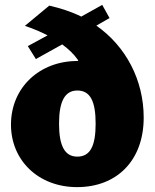

<svg xmlns="http://www.w3.org/2000/svg" viewBox="-20 -757 634 787"><path d="M569 -275C569 -429 496 -567 375 -652L429 -683L399 -737L313 -689C273 -709 229 -723 182 -734L82 -651C115 -640 146 -627 175 -612L94 -568L127 -515L235 -575C262 -555 281 -537 299 -512C301 -509 301 -507 297 -507C143 -507 25 -399 25 -246C25 -100 137 10 296 10C459 10 569 -99 569 -275ZM297 -115C246 -115 222 -158 222 -250C222 -342 246 -386 297 -386C350 -386 372 -342 372 -250C372 -159 350 -115 297 -115Z"/></svg>

Font: United Sans Black
Style: Regular
Weight: 900
Designer: Pablo Impallari, Rodrigo Fuenzalida (Modified by Dan O. Williams)
Version: Version 1.000;PS 001.000;hotconv 1.0.88;makeotf.lib2.5.64775